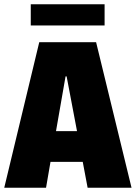

<svg xmlns="http://www.w3.org/2000/svg" viewBox="-20 -885 640 905"><path d="M0 0 165 -686H433L600 0H393L370 -122H218L197 0ZM343 -267 294 -525H289L244 -267ZM125 -765V-865H473V-765Z"/></svg>

Font: Chivo Mono Medium Black
Style: Regular
Weight: 900
Monospace: yes
Version: Version 1.008